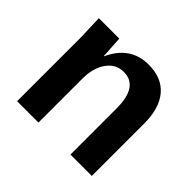

<svg xmlns="http://www.w3.org/2000/svg" viewBox="-129 -704 870 870"><g transform="rotate(45 305.5 -269.5)"><path d="M549 0H412V-296Q412 -436 318 -436Q268 -436 237.5 -393Q207 -350 207 -283V0H70V-410Q70 -416 66 -528H197Q198 -519 200 -478Q203 -437 203 -423H205Q258 -539 375 -539Q459 -539 504 -486.5Q549 -434 549 -335Z"/></g></svg>

Font: Libra Sans
Style: Bold
Weight: 700
Foundry: Context Ltd
Version: Version 1.000